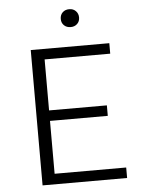

<svg xmlns="http://www.w3.org/2000/svg" viewBox="-57 -884 695 930"><g transform="rotate(-5 290.5 -419.5)"><path d="M270 -795Q270 -815 282.5 -827Q295 -839 315 -839Q334 -839 346.5 -826.5Q359 -814 359 -795Q359 -776 346.5 -764Q334 -752 315 -752Q295 -752 282.5 -764Q270 -776 270 -795ZM523 -51V0H112V-658H494V-607H175V-359H456V-308H175V-51Z"/></g></svg>

Font: Ysabeau Infant Semilight
Style: Regular
Weight: 300
Designer: Christian Thalmann (Catharsis Fonts)
Version: Version 0.003